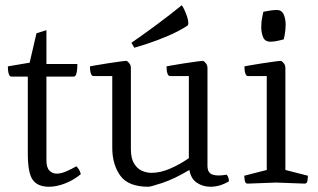

<svg xmlns="http://www.w3.org/2000/svg" viewBox="-20 -700 1214 732"><path d="M167 12Q124 12 105 -14Q86 -40 86 -115V-408H24Q17 -408 14 -416.5Q11 -425 10.5 -434.5Q10 -444 10 -447L93 -461L119 -573L157 -585V-456H275Q275 -453 274.5 -441Q274 -429 271 -418.5Q268 -408 261 -408H157V-89Q157 -61 168.5 -49.5Q180 -38 196 -38Q213 -38 233.5 -47Q254 -56 271 -66Q284 -54 288 -36Q262 -14 229 -1Q196 12 167 12Z M546 12Q469 12 438.5 -30.5Q408 -73 408 -137V-410H337Q330 -410 327 -418Q324 -426 323.5 -435Q323 -444 323 -447Q323 -447 342 -450.5Q361 -454 387 -458Q413 -462 435 -465Q457 -468 463 -468Q468 -465 473.5 -458Q479 -451 479 -440V-131Q479 -96 491.5 -76Q504 -56 522 -48.5Q540 -41 557 -41Q592 -41 629.5 -57.5Q667 -74 700 -97V-410H629Q622 -410 619 -418Q616 -426 615.5 -435Q615 -444 615 -447Q615 -447 634 -450.5Q653 -454 679 -458Q705 -462 727 -465Q749 -468 755 -468Q760 -465 765.5 -458Q771 -451 771 -440V-67Q771 -49 780.5 -40Q790 -31 814 -31Q826 -31 844 -34Q849 -29 851 -21.5Q853 -14 853 -9Q819 12 782 12Q754 12 731 -3Q708 -18 702 -52Q643 -17 598.5 -2.5Q554 12 546 12ZM492 -518 481 -537Q481 -537 509 -556.5Q537 -576 581.5 -609Q626 -642 673 -680Q676 -677 682 -664.5Q688 -652 693 -637.5Q698 -623 698 -613Q698 -604 693 -601Q660 -580 620 -563Q580 -546 545 -534.5Q510 -523 492 -518Z M925 0Q915 1 913 -12.5Q911 -26 911 -30L997 -52V-410H926Q919 -410 916 -418Q913 -426 912.5 -435Q912 -444 912 -447Q912 -447 931 -450.5Q950 -454 976 -458Q1002 -462 1024 -465Q1046 -468 1052 -468Q1057 -465 1062.5 -458Q1068 -451 1068 -440V-52L1154 -30Q1154 -26 1152.5 -12.5Q1151 1 1140 0L1033 -4ZM1011 -541Q990 -541 983 -558.5Q976 -576 976 -596Q976 -618 980 -636.5Q984 -655 984 -655Q984 -655 1002.5 -658.5Q1021 -662 1035 -662Q1054 -662 1061.5 -645Q1069 -628 1069 -606Q1069 -586 1065.5 -568Q1062 -550 1062 -550Q1062 -550 1044 -545.5Q1026 -541 1011 -541Z"/></svg>

Font: Mate
Style: Regular
Weight: 400
Designer: Eduardo Rodriguez Tunni
Foundry: Eduardo Rodriguez Tunni
Version: Version 1.003; ttfautohint (v1.8.4.7-5d5b);gftools[0.9.24]